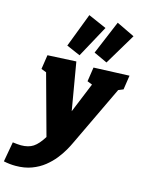

<svg xmlns="http://www.w3.org/2000/svg" viewBox="-216 -963 987 1301"><g transform="rotate(15 277.0 -313.0)"><path d="M-59 236 -34 96Q-17 98 -3 99.5Q11 101 24 101Q76 101 109.5 79Q143 57 177 2L61 -421L25 -435L40 -535L240 -545L297 -211L383 -421L348 -435L363 -535L613 -545L598 -445L564 -431L361 -5Q351 17 333 48.5Q315 80 288 114Q261 148 223.5 178Q186 208 136.5 226.5Q87 245 24 245Q-17 245 -59 236ZM439 -591 344 -635 443 -871 570 -810ZM250 -591 153 -633 244 -871 372 -815Z"/></g></svg>

Font: Bitter Black
Style: Italic
Weight: 900
Italic angle: -9°
Designer: Sol Matas, and Bitter project Authors
Foundry: Sol Matas
Version: Version 2.001